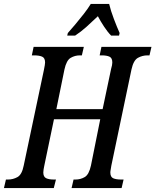

<svg xmlns="http://www.w3.org/2000/svg" viewBox="-38 -951 786 971"><path d="M-18 0 -8 -43H2Q28 -43 50.5 -55.5Q73 -68 82 -114L184 -597Q187 -612 188.5 -621Q190 -630 190 -635Q190 -658 175 -664.5Q160 -671 134 -671H123L132 -714H386L376 -671H366Q341 -671 319.5 -658.5Q298 -646 288 -600L247 -399H481L524 -603Q527 -612 528.5 -621Q530 -630 530 -635Q530 -658 515.5 -664.5Q501 -671 476 -671H466L475 -714H728L718 -671H708Q682 -671 659.5 -658.5Q637 -646 627 -600L525 -113Q524 -104 522 -94.5Q520 -85 520 -79Q520 -56 534.5 -49.5Q549 -43 576 -43H587L577 0H324L334 -43H344Q369 -43 390.5 -55.5Q412 -68 422 -114L469 -348H235L186 -113Q184 -104 182.5 -94.5Q181 -85 181 -79Q181 -57 195 -50Q209 -43 235 -43H245L234 0ZM305 -784Q322 -803 343.5 -828.5Q365 -854 386 -881Q407 -908 421 -931H514Q522 -897 538 -855Q554 -813 567 -784L564 -771H524Q507 -788 488.5 -816Q470 -844 457 -869Q428 -841 399.5 -815.5Q371 -790 342 -771H302Z"/></svg>

Font: Noto Serif ExtraCondensed Medium
Style: Italic
Weight: 500
Width: 2
Italic angle: -12°
Designer: Monotype Design Team
Foundry: Monotype Imaging Inc.
Version: Version 2.013; ttfautohint (v1.8.4.7-5d5b)